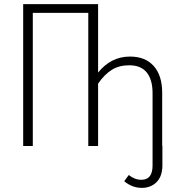

<svg xmlns="http://www.w3.org/2000/svg" viewBox="-20 -704 843 926"><path d="M762.2 -1H763.2V92.8Q763.2 146 735.4 174.1Q707.5 202.1 664.1 202.1Q617.2 202.1 579.1 169.9L601.1 140.1Q629.4 163.1 662.1 163.1Q715.8 163.1 715.8 94.2V-254.9Q715.8 -319.8 687.7 -354.5Q659.7 -389.2 603 -389.2Q554.7 -389.2 519.5 -367.4Q484.4 -345.7 453.1 -300.8V0H405.8V-642.1H138.2V0H91.8V-684.1H453.1V-354Q515.1 -431.2 606.9 -431.2Q681.2 -431.2 721.7 -385.3Q762.2 -339.4 762.2 -256.8Z"/></svg>

Font: Fira Sans Compressed ExtraLight
Style: Regular
Weight: 250
Width: 1
Designer: Carrois Corporate & Edenspiekermann AG
Foundry: Carrois Corporate GbR & Edenspiekermann AG
Version: Version 4.203;PS 004.203;hotconv 1.0.88;makeotf.lib2.5.64775